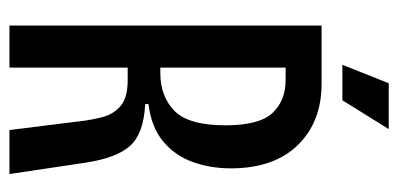

<svg xmlns="http://www.w3.org/2000/svg" viewBox="-238 -604 842 406"><g transform="rotate(90 183.0 -401.0)"><path d="M34 0V-660H157Q238 -660 287 -609.5Q336 -559 336 -468Q336 -425 322.5 -387.5Q309 -350 279 -325Q249 -300 200 -294V-287Q262 -284 288 -255.5Q314 -227 324 -161L348 0H255L237 -144Q234 -173 227.5 -197Q221 -221 203.5 -235.5Q186 -250 150 -250H123V0ZM123 -319H134Q184 -319 214.5 -349Q245 -379 245 -457Q245 -528 219 -556Q193 -584 149 -584H123ZM192 -704H117L156 -802H253Z"/></g></svg>

Font: Bricolage Grotesque 48pt Condensed
Style: Regular
Weight: 400
Width: 3
Designer: Mathieu Triay
Foundry: Atelier Triay
Version: Version 1.000; ttfautohint (v1.8.4.7-5d5b);gftools[0.9.32]